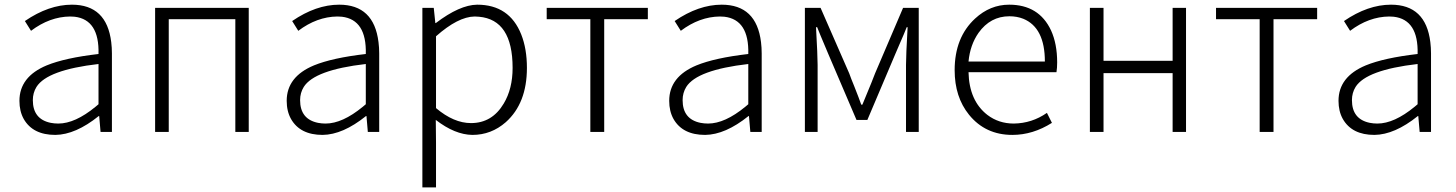

<svg xmlns="http://www.w3.org/2000/svg" viewBox="-20 -567 6255 825"><path d="M217.8 12.7Q121.1 12.7 82 -55.7Q63.5 -88.9 63.5 -133.8Q63.5 -237.3 180.7 -286.1Q259.8 -318.4 403.3 -335Q407.2 -482.4 300.8 -495.1Q291 -496.1 281.2 -496.1Q193.4 -495.1 113.3 -434.6L86.9 -476.6Q189.5 -546.9 289.1 -546.9Q438.5 -546.9 458 -385.7Q460.9 -362.3 460.9 -337.9V0H412.1L406.2 -68.4H404.3Q304.7 11.7 217.8 12.7ZM230.5 -36.1Q302.7 -36.1 390.6 -108.4Q397.5 -114.3 403.3 -119.1V-292Q182.6 -266.6 136.7 -193.4Q121.1 -168 121.1 -136.7Q121.1 -54.7 198.2 -39.1Q213.9 -36.1 230.5 -36.1Z M646.5 0V-533.2H1048.8V0H991.2V-484.4H705.1V0Z M1366.2 12.7Q1269.5 12.7 1230.5 -55.7Q1211.9 -88.9 1211.9 -133.8Q1211.9 -237.3 1329.1 -286.1Q1408.2 -318.4 1551.8 -335Q1555.7 -482.4 1449.2 -495.1Q1439.5 -496.1 1429.7 -496.1Q1341.8 -495.1 1261.7 -434.6L1235.4 -476.6Q1337.9 -546.9 1437.5 -546.9Q1586.9 -546.9 1606.4 -385.7Q1609.4 -362.3 1609.4 -337.9V0H1560.5L1554.7 -68.4H1552.7Q1453.1 11.7 1366.2 12.7ZM1378.9 -36.1Q1451.2 -36.1 1539.1 -108.4Q1545.9 -114.3 1551.8 -119.1V-292Q1331.1 -266.6 1285.2 -193.4Q1269.5 -168 1269.5 -136.7Q1269.5 -54.7 1346.7 -39.1Q1362.3 -36.1 1378.9 -36.1Z M1794.9 238.3V-533.2H1843.8L1850.6 -467.8H1852.5Q1955.1 -545.9 2030.3 -546.9Q2168.9 -546.9 2219.7 -418.9Q2244.1 -357.4 2244.1 -275.4Q2244.1 -123 2153.3 -42Q2090.8 12.7 2009.8 12.7Q1934.6 11.7 1852.5 -51.8L1853.5 45.9V238.3ZM2003.9 -38.1Q2094.7 -38.1 2144.5 -122.1Q2182.6 -185.5 2182.6 -275.4Q2182.6 -482.4 2038.1 -495.1Q2028.3 -496.1 2019.5 -496.1Q1948.2 -495.1 1853.5 -411.1V-102.5Q1929.7 -38.1 2003.9 -38.1Z M2516.6 0V-484.4H2329.1V-533.2H2763.7V-484.4H2576.2V0Z M3009.8 12.7Q2913.1 12.7 2874 -55.7Q2855.5 -88.9 2855.5 -133.8Q2855.5 -237.3 2972.7 -286.1Q3051.8 -318.4 3195.3 -335Q3199.2 -482.4 3092.8 -495.1Q3083 -496.1 3073.2 -496.1Q2985.4 -495.1 2905.3 -434.6L2878.9 -476.6Q2981.4 -546.9 3081.1 -546.9Q3230.5 -546.9 3250 -385.7Q3252.9 -362.3 3252.9 -337.9V0H3204.1L3198.2 -68.4H3196.3Q3096.7 11.7 3009.8 12.7ZM3022.5 -36.1Q3094.7 -36.1 3182.6 -108.4Q3189.5 -114.3 3195.3 -119.1V-292Q2974.6 -266.6 2928.7 -193.4Q2913.1 -168 2913.1 -136.7Q2913.1 -54.7 2990.2 -39.1Q3005.9 -36.1 3022.5 -36.1Z M3438.5 0V-533.2H3505.9L3628.9 -252Q3635.7 -232.4 3651.4 -194.3Q3671.9 -142.6 3680.7 -117.2H3685.5Q3735.4 -237.3 3740.2 -252L3860.4 -533.2H3927.7V0H3873V-288.1Q3873 -328.1 3879.9 -450.2H3876Q3866.2 -424.8 3844.7 -376Q3833 -347.7 3827.1 -335L3707 -51.8H3660.2L3539.1 -335Q3496.1 -436.5 3491.2 -450.2H3486.3Q3493.2 -327.1 3493.2 -288.1V0Z M4330.1 12.7Q4213.9 12.7 4143.6 -74.2Q4082 -150.4 4082 -265.6Q4082 -406.2 4169.9 -487.3Q4234.4 -546.9 4316.4 -546.9Q4444.3 -546.9 4496.1 -436.5Q4522.5 -378.9 4522.5 -298.8Q4522.5 -275.4 4519.5 -256.8H4141.6Q4144.5 -133.8 4222.7 -73.2Q4271.5 -36.1 4335.9 -36.1Q4414.1 -37.1 4478.5 -82L4500 -39.1Q4418 12.7 4330.1 12.7ZM4141.6 -302.7H4469.7Q4469.7 -448.2 4377 -486.3Q4349.6 -497.1 4317.4 -497.1Q4235.4 -497.1 4184.6 -425.8Q4148.4 -374 4141.6 -302.7Z M4663.1 0V-533.2H4721.7V-305.7H5018.6V-533.2H5076.2V0H5018.6V-252.9H4721.7V0Z M5392.6 0V-484.4H5205.1V-533.2H5639.6V-484.4H5452.1V0Z M5885.7 12.7Q5789.1 12.7 5750 -55.7Q5731.4 -88.9 5731.4 -133.8Q5731.4 -237.3 5848.6 -286.1Q5927.7 -318.4 6071.3 -335Q6075.2 -482.4 5968.8 -495.1Q5959 -496.1 5949.2 -496.1Q5861.3 -495.1 5781.2 -434.6L5754.9 -476.6Q5857.4 -546.9 5957 -546.9Q6106.4 -546.9 6126 -385.7Q6128.9 -362.3 6128.9 -337.9V0H6080.1L6074.2 -68.4H6072.3Q5972.7 11.7 5885.7 12.7ZM5898.4 -36.1Q5970.7 -36.1 6058.6 -108.4Q6065.4 -114.3 6071.3 -119.1V-292Q5850.6 -266.6 5804.7 -193.4Q5789.1 -168 5789.1 -136.7Q5789.1 -54.7 5866.2 -39.1Q5881.8 -36.1 5898.4 -36.1Z"/></svg>

Font: Taipei Sans TC Beta Light
Style: Regular
Weight: 300
Designer: JT Foundry
Foundry: JT Foundry
Version: Version 1.000